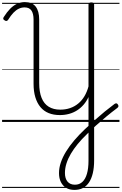

<svg xmlns="http://www.w3.org/2000/svg" viewBox="-20 -1170 1166 1842"><path d="M694 652Q648 652 615 632.5Q582 613 564 576.5Q546 540 546 491Q546 441 563.5 389Q581 337 614 283.5Q647 230 693 176Q739 122 796 68Q845 22 892 -20Q939 -62 985.5 -100Q1032 -138 1079 -173Q1090 -180 1097.5 -178.5Q1105 -177 1112 -166Q1118 -156 1116 -148.5Q1114 -141 1105 -134Q1050 -93 999 -50.5Q948 -8 901 34Q854 76 810 121Q763 166 725 212.5Q687 259 659.5 305.5Q632 352 617.5 398.5Q603 445 603 489Q603 543 628 572.5Q653 602 699 602Q741 602 770 575.5Q799 549 814 497.5Q829 446 829 373V-239Q810 -198 782.5 -166Q755 -134 720 -111.5Q685 -89 643 -77.5Q601 -66 554 -66Q494 -66 447 -85Q400 -104 368 -142.5Q336 -181 319 -237Q302 -293 302 -367V-982Q302 -1039 281.5 -1069Q261 -1099 216 -1099Q187 -1099 160.5 -1086.5Q134 -1074 109 -1048Q84 -1022 58 -980Q52 -971 43.5 -969Q35 -967 24 -975Q12 -981 11 -990Q10 -999 17 -1008Q46 -1054 77 -1085.5Q108 -1117 143 -1133.5Q178 -1150 218 -1150Q289 -1150 322.5 -1106.5Q356 -1063 356 -982V-373Q356 -288 379 -231Q402 -174 447.5 -146Q493 -118 558 -118Q609 -118 652.5 -133Q696 -148 731 -177Q766 -206 790.5 -247.5Q815 -289 829 -341V-1127Q829 -1137 835.5 -1142Q842 -1147 856 -1147Q870 -1147 876.5 -1142Q883 -1137 883 -1127V368Q883 438 870.5 491Q858 544 834 580Q810 616 775 634Q740 652 694 652ZM0 623H1126V633H0ZM0 -20H1126V0H0ZM0 -505H1126V-500H0ZM0 -1143H1126V-1133H0Z"/></svg>

Font: Playwrite CL Guides
Style: Regular
Weight: 400
Designer: Veronika Burian, José Scaglione
Foundry: TypeTogether
Version: Version 1.003